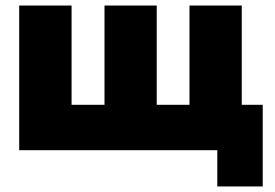

<svg xmlns="http://www.w3.org/2000/svg" viewBox="-20 -546 1001 698"><path d="M770 131.8V0H49.8V-525.9H240.2V-165H359.9V-525.9H549.8V-165H668.9V-525.9H858.9V-165H935.1V131.8Z"/></svg>

Font: Rawline Black
Style: Regular
Weight: 900
Designer: Matt McInerney, Pablo Impallari, Rodrigo Fuenzalida
Foundry: Matt McInerney, Pablo Impallari, Rodrigo Fuenzalida
Version: Version 4.020;PS 004.020;hotconv 1.0.88;makeotf.lib2.5.64775